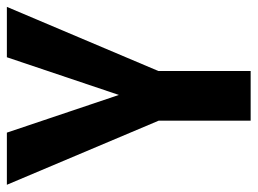

<svg xmlns="http://www.w3.org/2000/svg" viewBox="-120 -618 732 545"><g transform="rotate(-90 245.5 -346.0)"><path d="M316 -262V0H175V-261L-7 -692H141L248 -374L355 -692H498Z"/></g></svg>

Font: Fira Sans Compressed SemiBold
Style: Regular
Weight: 600
Width: 1
Designer: bBox Type GmbH & Carrois Corporate GbR & Edenspiekermann AG
Foundry: bBox Type GmbH & Carrois Corporate GbR & Edenspiekermann AG
Version: Version 4.301